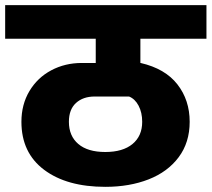

<svg xmlns="http://www.w3.org/2000/svg" viewBox="-40 -716 820 744"><path d="M504 -566V-472H505Q600 -450 647.5 -389Q695 -328 695 -244Q695 -164 652.5 -107Q610 -50 536 -21Q462 8 368 8Q219 8 131 -58Q43 -124 43 -244Q43 -311 74 -363Q105 -415 158.5 -443.5Q212 -472 277 -472H331V-566H-20V-696H760V-566ZM460 -342H327Q282 -342 254.5 -317Q227 -292 227 -244Q227 -189 263.5 -158Q300 -127 368 -127Q436 -127 473.5 -158Q511 -189 511 -244Q511 -280 497 -306.5Q483 -333 460 -342Z"/></svg>

Font: FiraGO Heavy
Style: Regular
Weight: 900
Designer: bBox Type
Foundry: bBox Type GmbH
Version: Version 1.001